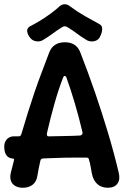

<svg xmlns="http://www.w3.org/2000/svg" viewBox="-20 -879 604 904"><path d="M87 5Q66 5 51 -4Q36 -13 31 -29Q26 -45 31 -66Q34 -80 38 -93.5Q42 -107 45 -121Q48 -131 43 -132Q42 -132 40.5 -132Q39 -132 37 -133Q26 -134 17.5 -140.5Q9 -147 4.5 -159Q0 -171 0 -186V-188Q0 -204 6 -214.5Q12 -225 22 -231Q32 -237 44 -237H68Q78 -237 81 -249Q96 -300 111 -348Q126 -396 142 -443Q158 -490 175.5 -536Q193 -582 211 -630Q229 -680 286 -680Q341 -680 359 -630Q395 -538 427.5 -443.5Q460 -349 488.5 -254Q517 -159 539 -66Q547 -34 533 -14.5Q519 5 488 5Q457 5 437.5 -13Q418 -31 412 -65Q409 -80 406.5 -95.5Q404 -111 399 -127Q398 -137 387 -137Q360 -137 335 -137Q310 -137 286 -136.5Q262 -136 237 -135Q212 -134 184 -133Q179 -133 175 -130.5Q171 -128 170 -122Q166 -105 162.5 -87.5Q159 -70 156 -51Q152 -24 134 -9.5Q116 5 87 5ZM209 -237Q247 -238 284 -238.5Q321 -239 358 -241Q365 -243 367.5 -247.5Q370 -252 368 -258Q351 -330 331.5 -395.5Q312 -461 292 -516Q289 -521 285 -521.5Q281 -522 278 -516Q256 -460 237 -393Q218 -326 201 -252Q200 -246 201.5 -241.5Q203 -237 209 -237ZM449 -765Q463 -757 461 -738.5Q459 -720 450 -705V-704Q444 -693 432.5 -688Q421 -683 408.5 -684Q396 -685 387 -691Q362 -706 343 -720.5Q324 -735 301 -749Q285 -761 269 -749Q247 -735 227.5 -720.5Q208 -706 183 -691Q170 -682 151.5 -684.5Q133 -687 123 -700L122 -701Q110 -716 108 -731Q106 -746 121 -755Q143 -766 168.5 -781.5Q194 -797 218.5 -815Q243 -833 259 -848Q271 -859 284.5 -859Q298 -859 310 -849Q342 -825 379.5 -803.5Q417 -782 449 -765Z"/></svg>

Font: Winky Sans Medium
Style: Regular
Weight: 500
Designer: Simon Atzbach
Foundry: typofactur
Version: Version 1.205